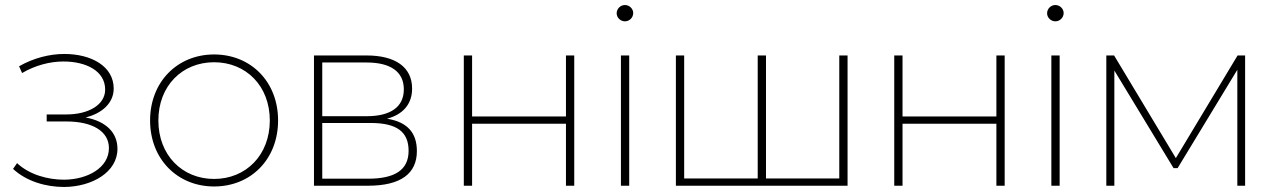

<svg xmlns="http://www.w3.org/2000/svg" viewBox="-20 -740 5094 765"><path d="M321 -272C387 -288 433 -330 433 -387C433 -476 344 -525 236 -525C178 -525 114 -509 56 -476L68 -449C121 -480 179 -495 233 -495C322 -495 399 -458 399 -383C399 -322 332 -284 245 -284H166V-256H245C348 -256 414 -217 414 -150C414 -72 330 -25 236 -24C170 -24 97 -44 48 -90L32 -67C86 -17 163 5 236 5C347 4 448 -54 448 -147C448 -212 402 -257 321 -272Z M833 3C980 3 1088 -106 1088 -260C1088 -414 980 -523 833 -523C687 -523 578 -414 578 -260C578 -106 687 3 833 3ZM833 -27C706 -27 611 -122 611 -260C611 -398 706 -492 833 -492C960 -492 1055 -398 1055 -260C1055 -122 960 -27 833 -27Z M1522 -267C1583 -283 1622 -323 1622 -387C1622 -474 1553 -519 1441 -519H1231V0H1446C1578 0 1641 -49 1641 -138C1641 -210 1604 -254 1522 -267ZM1264 -491H1441C1535 -491 1589 -455 1589 -384C1589 -313 1535 -277 1441 -277H1264ZM1264 -28V-250H1457C1561 -250 1608 -215 1608 -139C1608 -62 1552 -28 1447 -28Z M1828 0H1861V-247H2235V0H2268V-519H2235V-276H1861V-519H1828Z M2470 -655C2488 -655 2503 -670 2503 -688C2503 -705 2488 -720 2470 -720C2452 -720 2437 -705 2437 -687C2437 -670 2452 -655 2470 -655ZM2454 0H2487V-519H2454Z M3324 -519V-29H3032V-519H2999V-29H2706V-519H2673V0H3357V-519Z M3543 0H3576V-247H3950V0H3983V-519H3950V-276H3576V-519H3543Z M4185 -655C4203 -655 4218 -670 4218 -688C4218 -705 4203 -720 4185 -720C4167 -720 4152 -705 4152 -687C4152 -670 4167 -655 4185 -655ZM4169 0H4202V-519H4169Z M4911 -519 4665 -110 4419 -519H4388V0H4420V-459L4656 -70H4672L4910 -462V0H4941V-519Z"/></svg>

Font: Talent ExtraLight
Style: Regular
Weight: 200
Designer: Mike Powis
Version: Version 1.001;hotconv 1.0.109;makeotfexe 2.5.65596